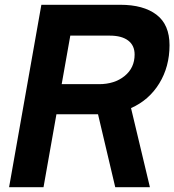

<svg xmlns="http://www.w3.org/2000/svg" viewBox="-20 -783 729 803"><path d="M528 -331 607 0H462L390 -305H216L162 0H18L153 -763H483Q580 -763 634.5 -721.5Q689 -680 689 -594Q689 -504 646 -434Q603 -364 528 -331ZM394 -431Q459 -431 501 -465Q543 -499 543 -555Q543 -593 516 -613.5Q489 -634 439 -634H274L238 -431Z"/></svg>

Font: Open Sauce One
Style: Bold Italic
Weight: 700
Italic angle: -10°
Designer: Alfredo Marco Pradil
Foundry: Creative Sauce Fz LLC
Version: Version 1.477